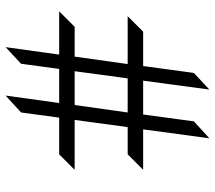

<svg xmlns="http://www.w3.org/2000/svg" viewBox="-60 -618 751 670"><g transform="rotate(-90 315.0 -283.5)"><path d="M485 -639 459 -452H610L556 -398H452L426 -213H593L539 -159H419L395 18L337 72L368 -159H250L226 18L167 72L198 -159H57L111 -213H206L231 -398H57L111 -452H239L257 -585L316 -639L290 -452H409L427 -585ZM283 -398 257 -213H376L401 -398Z"/></g></svg>

Font: Felipa
Style: Regular
Weight: 400
Designer: Javier Alcaraz
Foundry: Fontstage
Version: Version 1.001